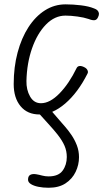

<svg xmlns="http://www.w3.org/2000/svg" viewBox="-20 -530 486 904"><path d="M166.5 9Q109 9 76.8 -30Q44.5 -69 44.5 -134Q44.5 -214 62.8 -282.5Q81 -351 114 -402Q147 -453 191.5 -481.2Q236 -509.5 288.5 -509.5Q324 -509.5 361 -505Q398 -500.5 422.5 -490.5Q433.5 -487 439.2 -480.8Q445 -474.5 445.8 -466.8Q446.5 -459 442 -450Q436.5 -436.5 425.8 -435Q415 -433.5 397.5 -440.5Q375.5 -448 344.5 -452.2Q313.5 -456.5 288.5 -456.5Q237.5 -456.5 196.5 -414.5Q155.5 -372.5 131 -302.8Q106.5 -233 104.5 -149Q103.5 -107.5 121.5 -75.8Q139.5 -44 173 -44Q215 -44 260 -90Q305 -136 341 -210Q345.5 -218.5 355.2 -219.2Q365 -220 378 -213Q388 -208 392 -199.2Q396 -190.5 392 -183.5Q347 -94 287 -42.5Q227 9 166.5 9ZM209 354Q182.5 354 160.5 349.5Q138.5 345 125.2 336.5Q112 328 112 316Q112 298.5 123 293Q134 287.5 151 290.5Q165.5 293 179.2 296.8Q193 300.5 209 300.5Q255 300.5 274.8 273.5Q294.5 246.5 294.5 209Q294.5 181 283.8 156.2Q273 131.5 251 103.5Q235 83 208 53.5Q181 24 160.5 1Q150.5 -10.5 157.2 -25.2Q164 -40 178.5 -40Q185.5 -40 191.2 -40.2Q197 -40.5 205 -29.5Q213 -19 228 -1Q243 17 259.2 35.2Q275.5 53.5 286.5 66.5Q301 83 316.2 105.2Q331.5 127.5 341.8 154Q352 180.5 352 210Q352 246 336.2 279Q320.5 312 289 333Q257.5 354 209 354Z"/></svg>

Font: Edu AU VIC WA NT Hand
Style: Regular
Weight: 400
Designer: Tina and Corey Anderson, Eben Sorkin, Mirko Velimirovic
Foundry: Google for Education
Version: Version 1.001